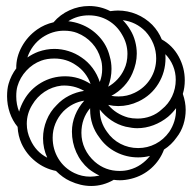

<svg xmlns="http://www.w3.org/2000/svg" viewBox="-20 -606 640 638"><path d="M311.5 -242V-241Q311.5 -201 335.5 -168Q353 -142.5 380.2 -128.2Q407.5 -114 439 -114Q470 -114 497 -128Q524 -142 542.5 -168Q565 -202 565 -242V-246.5Q554 -231.5 538.5 -218Q516.5 -200 490 -190Q463.5 -180 436 -180Q420 -180 397.5 -185Q371.5 -191.5 349.8 -206.2Q328 -221 311.5 -242ZM166 -38Q128 -45.5 97.8 -69.8Q67.5 -94 51.5 -129Q40 -154.5 38.5 -184.5Q21.5 -205 12.5 -231.5Q3.5 -258 3.5 -286Q3.5 -310.5 8.5 -327.5Q16.5 -355.5 34.5 -379.5H34Q33.5 -416.5 52.5 -451Q71.5 -485.5 103.5 -508Q127.5 -525 158 -532Q179.5 -557.5 210.8 -571.8Q242 -586 276 -586Q313.5 -586 346.5 -569Q362.5 -571 372 -571Q404 -571 433.5 -558.8Q463 -546.5 486 -523.5Q507 -501.5 517.5 -475Q553.5 -455 573.8 -418Q594 -381 594 -339Q594 -315 587.5 -294Q597 -266.5 597 -241Q597 -216 589.5 -192.2Q582 -168.5 567 -149.5Q550 -125 525 -109Q511.5 -73 482.8 -47.2Q454 -21.5 416 -12Q396 -7 378 -7Q368 -7 358 -8.5Q322.5 12 283 12Q248 12 212.5 -4.5Q188.5 -15.5 166 -38ZM310 -149.5Q295 -169 287.2 -192.5Q279.5 -216 279.5 -241V-246.5Q250.5 -212 250.5 -164.5Q250.5 -137 262 -112.2Q273.5 -87.5 295 -68.5Q330 -38 377 -38Q395.5 -38 409.5 -42Q430.5 -47.5 448 -59.5Q465.5 -71.5 478.5 -88Q460 -83 439 -83Q400 -83 365.8 -100.5Q331.5 -118 310 -149.5ZM373 -253.5Q357 -253.5 339.5 -257.5Q365 -227 405.5 -215.5Q420 -212 437 -212Q460 -212 480.8 -219.8Q501.5 -227.5 517.5 -242.5Q540 -260.5 552 -286.2Q564 -312 564 -341Q564 -365.5 555 -387.2Q546 -409 529.5 -426Q530 -421.5 530 -413Q530 -366.5 506.2 -327.8Q482.5 -289 440.5 -269Q408 -253.5 373 -253.5ZM43.5 -235Q49 -254.5 59.5 -273Q80 -309.5 116.5 -331Q153 -352.5 196.5 -352.5Q241 -352.5 281 -327Q274.5 -346 262 -362.2Q249.5 -378.5 232.5 -389.5Q201 -411.5 160.5 -411.5Q136 -411.5 117 -404.5Q88.5 -394 67.5 -371.2Q46.5 -348.5 38 -319.5Q34 -306 34 -286Q34 -258.5 43.5 -235ZM81 -142Q99 -101.5 137 -82Q123 -113 123 -146.5Q123 -177.5 134.8 -206.5Q146.5 -235.5 168.5 -257Q186 -276 209.5 -288Q233 -300 259.5 -304Q225 -324 184.5 -321.5Q153.5 -318 128 -301Q102.5 -284 87 -257.5Q69 -228.5 69 -194.5Q69 -167 81 -142ZM107 -434Q134 -443.5 160.5 -443.5Q184.5 -443.5 207.8 -436.2Q231 -429 251 -415Q272 -401 287.8 -379.8Q303.5 -358.5 311.5 -333.5Q319.5 -354 319.5 -376Q319.5 -397.5 314.5 -410.5Q306.5 -440 286 -462.5Q265.5 -485 236.5 -496.5Q217.5 -504 192.5 -504Q154 -504 120.5 -481.5Q103 -469.5 90.2 -452.2Q77.5 -435 71 -415Q88.5 -427 107 -434ZM227 -31Q252 -19 280 -19Q293 -19 310.5 -22.5Q292 -31.5 275 -44.5Q248 -67.5 233.5 -100Q219 -132.5 219 -168.5Q219 -197 229.8 -223.5Q240.5 -250 260 -271.5Q220.5 -265.5 190.5 -236Q173 -217.5 164 -195.2Q155 -173 155 -148.5Q155 -110 174 -78.8Q193 -47.5 227 -31ZM247 -526Q283.5 -512.5 309.5 -484.2Q335.5 -456 344.5 -419Q350.5 -399 350.5 -377Q350.5 -347 339.5 -318Q356.5 -327.5 370.2 -342.2Q384 -357 392.5 -375.5Q403.5 -398 403.5 -427Q403.5 -461 385.5 -491Q368.5 -521 339.5 -538Q310.5 -555 275 -555Q237 -555 207 -535.5Q228.5 -533 247 -526ZM374 -285.5Q402.5 -285.5 427 -297.5Q460.5 -313.5 479.8 -344.2Q499 -375 499 -412Q499 -437 489.8 -460Q480.5 -483 463.5 -501.5Q432 -533.5 388 -539Q402.5 -524.5 413 -506.5Q423.5 -489.5 429 -469Q434.5 -448.5 434.5 -428Q434.5 -395.5 420 -362.5Q410 -339 391.8 -319.5Q373.5 -300 350 -287.5Q360.5 -285.5 374 -285.5Z"/></svg>

Font: JuliaMono MediumItalic
Style: Regular
Weight: 500
Italic angle: -9°
Monospace: yes
Designer: cormullion
Foundry: corm
Version: Version 0.049; ttfautohint (v1.8.4)